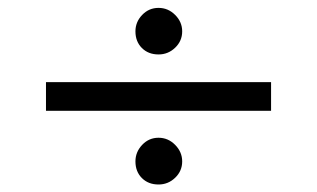

<svg xmlns="http://www.w3.org/2000/svg" viewBox="-20 -544 824 499"><path d="M332 -462.5Q332 -487 349.5 -505.2Q367 -523.5 392 -523.5Q417 -523.5 435.2 -505.2Q453.5 -487 453.5 -462.5Q453.5 -437.5 435.2 -420Q417 -402.5 392 -402.5Q365.5 -402.5 348.8 -419.2Q332 -436 332 -462.5ZM332 -124.5Q332 -149 349.5 -167.5Q367 -186 392 -186Q417 -186 435.2 -167.5Q453.5 -149 453.5 -124.5Q453.5 -99.5 435.2 -82Q417 -64.5 392 -64.5Q365.5 -64.5 348.8 -81.2Q332 -98 332 -124.5ZM99.5 -330.5H684.5V-256H99.5Z"/></svg>

Font: MM Phetkon
Style: Regular
Weight: 400
Designer: Khon Soe Zaw Thu
Version: Version 1.00 July 15, 2016, initial release